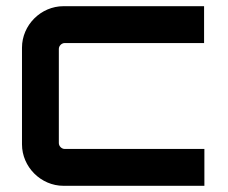

<svg xmlns="http://www.w3.org/2000/svg" viewBox="-20 -600 735 620"><path d="M185 0H640V-119H189C179 -119 170 -128 170 -138V-442C170 -452 179 -461 189 -461H639V-580H185C112 -580 51 -519 51 -446V-134C51 -61 112 0 185 0Z"/></svg>

Font: Orbitron SemiBold
Style: Regular
Weight: 600
Designer: Matt McInerney
Foundry: The League of Moveable Type
Version: Version 2.001